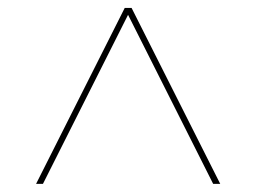

<svg xmlns="http://www.w3.org/2000/svg" viewBox="-20 -615 638 478"><path d="M528.3 -157.2 307.6 -595.2H290.5L69.8 -157.2H86.9L298.8 -578.1L510.7 -157.2Z"/></svg>

Font: Now Thin
Style: Regular
Weight: 100
Designer: Alfredo Marco Pradil
Foundry: Alfredo Marco Pradil
Version: Version 1.200;hotconv 1.0.109;makeotfexe 2.5.65596